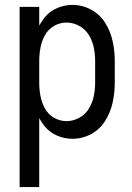

<svg xmlns="http://www.w3.org/2000/svg" viewBox="-20 -558 540 783"><path d="M60 205V-530H140V-454Q150 -472 163 -488Q184 -513 214 -525.5Q244 -538 275 -538Q316 -538 352 -518.5Q388 -499 409.5 -464Q431 -429 439.5 -389.5Q448 -350 448 -310V-220Q448 -180 439.5 -140.5Q431 -101 409.5 -66Q388 -31 352 -11.5Q316 8 275 8Q244 8 214 -4.5Q184 -17 163 -42Q150 -58 140 -76V205ZM251 -64Q278 -64 303 -77.5Q328 -91 342.5 -115Q357 -139 362.5 -166Q368 -193 368 -220V-310Q368 -337 362.5 -364Q357 -391 342.5 -415Q328 -439 303 -452.5Q278 -466 251 -466Q224 -466 200 -452Q176 -438 163 -414Q150 -390 145 -363.5Q140 -337 140 -310V-220Q140 -193 145 -166.5Q150 -140 163 -116Q176 -92 200 -78Q224 -64 251 -64ZM110 -311V-315Z"/></svg>

Font: Iosevka SS01
Style: Regular
Weight: 400
Monospace: yes
Designer: Belleve Invis
Foundry: Belleve Invis
Version: 2.3.3; ttfautohint (v1.8.3)